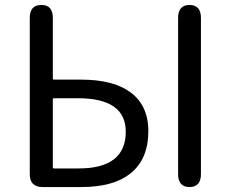

<svg xmlns="http://www.w3.org/2000/svg" viewBox="-20 -754 931 774"><path d="M152 0Q100 0 100 -52V-682Q100 -734 147 -734Q193 -734 193 -682V-438Q193 -433 198 -433H307Q434 -433 503 -384Q578 -331 578 -225Q578 -112 505 -54Q436 0 309 0ZM744 0Q698 0 698 -52V-682Q698 -734 744 -734Q790 -734 790 -682V-52Q790 0 744 0ZM193 -80Q193 -75 198 -75H297Q487 -75 487 -223Q487 -358 294 -358H198Q193 -358 193 -353Z"/></svg>

Font: Resource Han Rounded JP
Style: Regular
Weight: 400
Designer: Cyano Hao (round all glyphs); Ryoko NISHIZUKA 西塚涼子 (kana, bopomofo & ideographs); Paul D. Hunt (Latin, Greek & Cyrillic)
Foundry: Cyano Hao
Version: 0.990